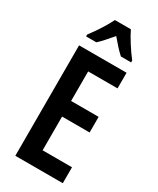

<svg xmlns="http://www.w3.org/2000/svg" viewBox="-234 -1006 885 1075"><g transform="rotate(30 209.0 -468.5)"><path d="M374 0H67V-714H374V-613H184V-422H362V-321H184V-103H374ZM273 -937Q289 -904 314.5 -864Q340 -824 367 -789V-777H301Q282 -794 262.5 -815.5Q243 -837 221 -863Q199 -837 178.5 -814Q158 -791 142 -777H76V-789Q92 -810 110.5 -837Q129 -864 144.5 -890.5Q160 -917 170 -937Z"/></g></svg>

Font: Noto Sans Devanagari UI ExtraCondensed SemiBold
Style: Regular
Weight: 600
Width: 2
Designer: Jelle Bosma - Monotype Design Team
Foundry: Monotype Imaging Inc.
Version: Version 2.004; ttfautohint (v1.8.4.7-5d5b)